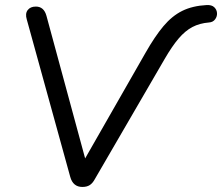

<svg xmlns="http://www.w3.org/2000/svg" viewBox="-20 -733 879 760"><path d="M306 7Q269 7 258 -33L86 -656Q79 -679 89.5 -693Q100 -707 122 -707Q154 -707 164 -670L317 -106L556 -524Q593 -589 627 -629.5Q661 -670 701.5 -690Q742 -710 798 -713Q818 -714 828 -704.5Q838 -695 839 -681.5Q840 -668 831.5 -656.5Q823 -645 807 -644Q770 -641 741.5 -626Q713 -611 687 -580.5Q661 -550 632 -500L356 -25Q347 -8 335.5 -0.5Q324 7 306 7Z"/></svg>

Font: Nunito
Style: Italic
Weight: 400
Italic angle: -9°
Designer: Vernon Adams
Foundry: Vernon Adams
Version: Version 3.601; ttfautohint (v1.8.2.53-6de2)